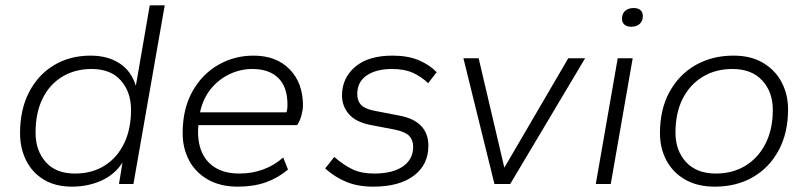

<svg xmlns="http://www.w3.org/2000/svg" viewBox="-20 -688 3023 718"><path d="M249 10Q187 10 143.5 -16.5Q100 -43 77.5 -88.5Q55 -134 55 -190Q55 -278 88.5 -343Q122 -408 181.5 -444Q241 -480 319 -480Q382 -480 426.5 -451.5Q471 -423 488 -367L540 -668H596L479 0H425L438 -80Q409 -35 359 -12.5Q309 10 249 10ZM260 -39Q324 -39 371 -68.5Q418 -98 444 -151.5Q470 -205 470 -277Q470 -344 432 -387Q394 -430 323 -430Q260 -430 212.5 -401Q165 -372 139 -319Q113 -266 113 -192Q113 -125 151 -82Q189 -39 260 -39Z M869 10Q804 10 757.5 -16.5Q711 -43 687 -88.5Q663 -134 663 -190Q663 -280 699 -345Q735 -410 795.5 -445Q856 -480 928 -480Q1013 -480 1063 -429Q1113 -378 1113 -293Q1113 -279 1107.5 -257.5Q1102 -236 1091 -220H722Q718 -181 725.5 -147.5Q733 -114 752 -90Q771 -66 801.5 -52.5Q832 -39 875 -39Q922 -39 963.5 -54Q1005 -69 1039 -99L1057 -54Q1019 -22 973.5 -6Q928 10 869 10ZM728 -268H1051Q1055 -277 1055 -297Q1055 -363 1020.5 -396.5Q986 -430 924 -430Q879 -430 838 -410.5Q797 -391 768 -355Q739 -319 728 -268Z M1376 10Q1319 10 1276 -7.5Q1233 -25 1196 -58L1230 -101Q1266 -70 1299 -54.5Q1332 -39 1379 -39Q1448 -39 1486.5 -65.5Q1525 -92 1525 -139Q1525 -164 1510.5 -179.5Q1496 -195 1458 -203L1364 -221Q1310 -232 1284.5 -261.5Q1259 -291 1259 -331Q1259 -396 1308 -438Q1357 -480 1448 -480Q1505 -480 1545.5 -463Q1586 -446 1613 -418L1581 -377Q1556 -401 1524.5 -415.5Q1493 -430 1446 -430Q1387 -430 1351.5 -406Q1316 -382 1316 -336Q1316 -311 1330 -296Q1344 -281 1379 -274L1472 -256Q1527 -246 1554.5 -217.5Q1582 -189 1582 -143Q1582 -72 1527.5 -31Q1473 10 1376 10Z M1829 0 1713 -470H1770L1866 -61L2105 -470H2168L1888 0Z M2208 0 2290 -470H2346L2264 0ZM2341 -588Q2324 -588 2315 -596Q2306 -604 2306 -618Q2306 -637 2318 -647.5Q2330 -658 2350 -658Q2366 -658 2375 -650Q2384 -642 2384 -628Q2384 -609 2372 -598.5Q2360 -588 2341 -588Z M2653 10Q2588 10 2542 -16.5Q2496 -43 2472 -88.5Q2448 -134 2448 -190Q2448 -279 2483.5 -344Q2519 -409 2581 -444.5Q2643 -480 2723 -480Q2788 -480 2833.5 -453Q2879 -426 2903 -380.5Q2927 -335 2927 -279Q2927 -191 2892 -126Q2857 -61 2795.5 -25.5Q2734 10 2653 10ZM2657 -39Q2720 -39 2768 -68.5Q2816 -98 2843 -151.5Q2870 -205 2870 -277Q2870 -344 2830.5 -387Q2791 -430 2719 -430Q2656 -430 2608 -401Q2560 -372 2533 -319Q2506 -266 2506 -192Q2506 -125 2545.5 -82Q2585 -39 2657 -39Z"/></svg>

Font: Gantari Light
Style: Italic
Weight: 300
Italic angle: -10°
Version: Version 1.000